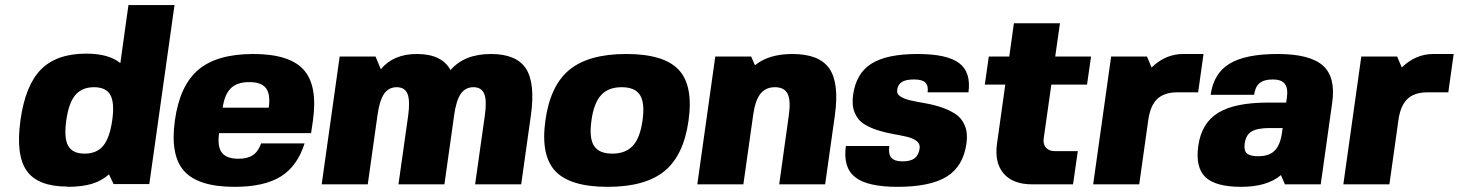

<svg xmlns="http://www.w3.org/2000/svg" viewBox="-20 -721 5706 751"><path d="M242.7 9.8 243.7 8.8Q128.4 8.8 84.7 -52.7Q41 -114.3 60.1 -251Q79.1 -387.7 140.4 -449.5Q201.7 -511.2 316.9 -511.2Q405.8 -511.2 450.7 -474.1L482.4 -701.2H662.6L564 -1H424.3L406.2 -39.1Q377.4 -13.2 338.6 -1.7Q299.8 9.8 242.7 9.8ZM239.3 -250Q229.5 -181.6 246.6 -150.9Q263.7 -120.1 311 -120.1Q358.4 -120.1 383.8 -150.9Q409.2 -181.6 418.9 -250Q428.7 -318.4 411.9 -349.1Q395 -379.9 347.7 -379.9Q300.3 -379.9 274.4 -348.9Q248.5 -317.9 239.3 -250Z M836.9 -200.2Q829.6 -147.9 847.7 -124Q865.7 -100.1 913.1 -100.1Q948.2 -100.1 969.2 -114.3Q990.2 -128.4 1001.5 -160.2H1171.4Q1143.1 -70.8 1078.1 -30.5Q1013.2 9.8 897.5 9.8Q755.9 9.8 700.4 -51.8Q645 -113.3 664.1 -250Q683.1 -386.7 755.9 -448.2Q828.6 -509.8 970.7 -509.8Q1112.3 -509.8 1167.7 -448.2Q1223.1 -386.7 1204.1 -250L1196.8 -200.2ZM851.1 -299.8H1031.2Q1038.6 -352.1 1020.5 -376Q1002.4 -399.9 955.1 -399.9Q907.7 -399.9 883.1 -376Q858.4 -352.1 851.1 -299.8Z M1456.5 -270 1418.5 0H1238.3L1308.6 -500H1448.7L1469.7 -450.2Q1518.6 -509.8 1610.4 -509.8Q1708.5 -509.8 1742.2 -446.8Q1796.4 -509.8 1900.4 -509.8Q2000 -509.8 2037.1 -452.9Q2074.2 -396 2056.6 -270L2018.6 0H1838.4L1876.5 -270Q1884.8 -328.1 1874 -354Q1863.3 -379.9 1832 -379.9Q1800.3 -379.9 1782.2 -353.8Q1764.2 -327.6 1756.3 -270L1718.3 0H1538.6L1576.7 -270Q1584.5 -327.6 1574 -353.8Q1563.5 -379.9 1531.7 -379.9Q1500 -379.9 1482.2 -353.8Q1464.4 -327.6 1456.5 -270Z M2207.5 -448.2Q2282.7 -509.8 2429.7 -509.8Q2576.7 -509.8 2634.5 -448.2Q2692.4 -386.7 2673.3 -250Q2654.3 -113.3 2579.1 -51.8Q2503.9 9.8 2356.9 9.8Q2210 9.8 2152.1 -51.8Q2094.2 -113.3 2113.3 -250Q2132.3 -386.7 2207.5 -448.2ZM2293.5 -250Q2283.7 -181.6 2303.2 -150.9Q2322.8 -120.1 2375 -120.1Q2427.2 -120.1 2455.6 -151.1Q2483.9 -182.1 2493.2 -250Q2502.9 -318.4 2483.4 -349.1Q2463.9 -379.9 2411.6 -379.9Q2359.4 -379.9 2331.1 -348.9Q2302.7 -317.9 2293.5 -250Z M2918 -500 2933.1 -465.8Q2986.3 -509.8 3079.6 -509.8Q3184.6 -509.8 3223.9 -452.9Q3263.2 -396 3245.6 -270L3207.5 0H3027.8L3065.4 -270Q3073.7 -328.1 3060.8 -354Q3047.9 -379.9 3011.2 -379.9Q2974.6 -379.9 2954.1 -353.8Q2933.6 -327.6 2925.8 -270L2887.7 0H2707.5L2777.8 -500Z M3489.3 -369.1Q3486.8 -353.5 3502.2 -343.5Q3517.6 -333.5 3543.2 -327.9Q3568.8 -322.3 3600.1 -316.9Q3631.3 -311.5 3661.9 -301.3Q3692.4 -291 3716.8 -275.4Q3741.2 -259.8 3753.7 -230.2Q3766.1 -200.7 3760.3 -160.2Q3748 -70.8 3683.6 -30.5Q3619.1 9.8 3490.2 9.8Q3372.6 9.8 3324.7 -28.1Q3276.9 -65.9 3288.6 -149.9H3458.5Q3454.1 -118.7 3466.3 -104.2Q3478.5 -89.8 3510.3 -89.8Q3541.5 -89.8 3557.4 -101.8Q3573.2 -113.8 3577.1 -140.1Q3579.6 -158.2 3565.2 -169.4Q3550.8 -180.7 3526.1 -186.3Q3501.5 -191.9 3471.2 -197.3Q3440.9 -202.6 3411.4 -212.2Q3381.8 -221.7 3358.4 -236.6Q3335 -251.5 3323 -280.5Q3311 -309.6 3316.9 -350.1Q3328.6 -434.1 3388.4 -471.9Q3448.2 -509.8 3569.3 -509.8Q3684.6 -509.8 3731.7 -474.1Q3778.8 -438.5 3768.1 -359.9H3608.4Q3611.8 -386.2 3599.4 -398.2Q3586.9 -410.2 3555.2 -410.2Q3523.4 -410.2 3507.8 -400.4Q3492.2 -390.6 3489.3 -369.1Z M4062.5 -180.2Q4059.1 -157.7 4071 -143.8Q4083 -129.9 4105.5 -129.9H4195.8L4177.2 0H4017.1Q3941.9 0 3905.5 -42.5Q3869.1 -85 3879.9 -160.2L3912.1 -390.1H3832L3847.7 -500H3927.7L3945.8 -629.9H4126L4107.4 -500H4247.6L4231.9 -390.1H4092.3Z M4586.4 -359.9H4585.4Q4533.7 -359.9 4506.3 -333.7Q4479 -307.6 4471.2 -250L4436 0H4255.9L4326.2 -500H4466.3L4484.4 -457Q4538.6 -509.8 4607.9 -509.8H4687.5L4666.5 -359.9Z M4667 -149.9Q4679.2 -239.3 4744.4 -279.5Q4809.6 -319.8 4940.9 -319.8H5010.7L5013.7 -339.8Q5018.6 -376.5 5005.4 -393.3Q4992.2 -410.2 4958.5 -410.2Q4924.3 -410.2 4907 -396Q4889.6 -381.8 4885.3 -350.1H4715.3Q4727.1 -434.1 4789.3 -471.9Q4851.6 -509.8 4977.5 -509.8Q5103.5 -509.8 5154.3 -464.6Q5205.1 -419.4 5190.9 -319.8L5146 0H5005.9L4990.2 -36.1Q4936.5 9.8 4834.5 9.8Q4734.9 9.8 4695.1 -28.1Q4655.3 -65.9 4667 -149.9ZM4997.1 -220.2H4946.8Q4898.4 -220.2 4876 -207Q4853.5 -193.8 4848.6 -160.2Q4844.7 -132.3 4856.9 -121.1Q4869.1 -109.9 4901.4 -109.9Q4943.4 -109.9 4965.3 -131.3Q4987.3 -152.8 4994.1 -200.2Z M5564.9 -359.9H5564Q5512.2 -359.9 5484.9 -333.7Q5457.5 -307.6 5449.7 -250L5414.6 0H5234.4L5304.7 -500H5444.8L5462.9 -457Q5517.1 -509.8 5586.4 -509.8H5666L5645 -359.9Z"/></svg>

Font: Fivo Sans Heavy
Style: Regular
Weight: 900
Designer: Alexander Slobzheninov
Foundry: Alexander Slobzheninov
Version: 1.0